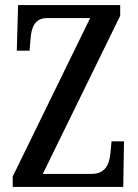

<svg xmlns="http://www.w3.org/2000/svg" viewBox="-20 -734 541 754"><path d="M30 0H464L467 -179H418L414 -136C410 -90 395 -51 339 -51H148L452 -672V-714H51L46 -535H96L100 -581C103 -625 116 -663 165 -663H334L30 -41Z"/></svg>

Font: Noto Serif Bengali ExtraCondensed Medium
Style: Regular
Weight: 500
Width: 2
Designer: Juan Bruce, Universal Thirst, Indian Type Foundry and the Monotype Design Team.
Foundry: Monotype Imaging Inc.
Version: Version 2.003